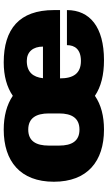

<svg xmlns="http://www.w3.org/2000/svg" viewBox="212 -792 592 1057"><g transform="rotate(-90 508.5 -264.0)"><path d="M323 12C397 12 460 -4 509 -38C559 -4 625 12 705 12C888 12 981 -66 981 -192H788C788 -149 765 -115 701 -115C632 -115 605 -157 605 -230H981V-264C981 -454 877 -540 693 -540C619 -540 557 -523 509 -490C461 -523 397 -540 323 -540C149 -540 36 -449 36 -264C36 -79 149 12 323 12ZM606 -324C612 -379 640 -413 701 -413C751 -413 780 -379 780 -324ZM323 -123C260 -123 235 -165 235 -235V-292C235 -362 260 -405 323 -405C386 -405 412 -362 412 -292V-235C412 -165 386 -123 323 -123Z"/></g></svg>

Font: Archivo Black
Style: Regular
Weight: 900
Designer: Hector Gatti
Foundry: Omnibus-Type
Version: Version 2.001